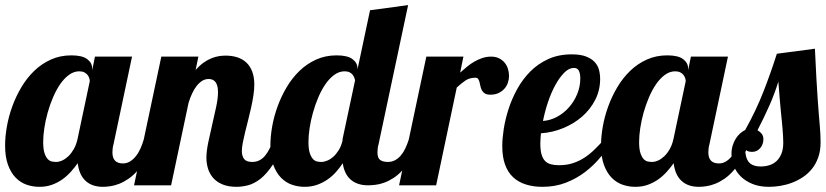

<svg xmlns="http://www.w3.org/2000/svg" viewBox="-33 -720 3210 746"><path d="M567.9 -179.2Q553.7 -138.7 537.1 -108.9Q520.5 -79.1 502.7 -58.6Q484.9 -38.1 466.3 -25.4Q447.8 -12.7 430.2 -5.9Q412.6 1 396.5 3.4Q380.4 5.9 367.2 5.9Q324.7 5.9 299.6 -17.3Q274.4 -40.5 269 -85.9Q256.8 -68.8 242.2 -52.5Q227.5 -36.1 209.5 -23.2Q191.4 -10.3 169.2 -2.2Q147 5.9 120.1 5.9Q94.2 5.9 70.3 -2.4Q46.4 -10.7 27.8 -29.8Q9.3 -48.8 -2 -79.6Q-13.2 -110.4 -13.2 -154.8Q-13.2 -189 -6.3 -228Q0.5 -267.1 14.6 -306.2Q28.8 -345.2 50 -381.1Q71.3 -417 99.9 -444.6Q128.4 -472.2 164.6 -488.5Q200.7 -504.9 244.1 -504.9Q286.6 -504.9 305.9 -490.2Q325.2 -475.6 325.2 -454.1V-446.8L335.9 -500H480L408.2 -160.2Q405.8 -151.9 404.8 -143.8Q403.8 -135.7 403.8 -127.9Q403.8 -85 444.8 -85Q459.5 -85 471.9 -92.5Q484.4 -100.1 494.6 -112.8Q504.9 -125.5 512.7 -142.8Q520.5 -160.2 525.9 -179.2ZM315.9 -404.8Q315.9 -409.2 314 -415.8Q312 -422.4 307.4 -428.5Q302.7 -434.6 294.9 -438.7Q287.1 -442.9 274.9 -442.9Q253.9 -442.9 235.1 -429.2Q216.3 -415.5 200.7 -392.8Q185.1 -370.1 172.9 -341.3Q160.6 -312.5 152.1 -282Q143.6 -251.5 139.2 -221.9Q134.8 -192.4 134.8 -168.9Q134.8 -140.1 140.1 -124.5Q145.5 -108.9 153.1 -101.3Q160.6 -93.8 169.4 -92.3Q178.2 -90.8 185.1 -90.8Q196.3 -90.8 208.7 -96.4Q221.2 -102.1 232.7 -113Q244.1 -124 253.7 -140.6Q263.2 -157.2 268.1 -179.2Z M1072.8 -179.2Q1051.8 -117.7 1027.6 -81.1Q1003.4 -44.4 978.8 -25.1Q954.1 -5.9 930.4 0Q906.7 5.9 886.7 5.9Q853.5 5.9 831.1 -3.7Q808.6 -13.2 794.9 -29.1Q781.2 -44.9 775.1 -65.2Q769 -85.4 769 -106.9Q769 -132.3 776.1 -166.3Q783.2 -200.2 791.5 -235.8Q799.8 -271.5 806.9 -304.7Q814 -337.9 814 -361.8Q814 -413.1 777.8 -413.1Q764.2 -413.1 752.4 -405.8Q740.7 -398.4 731 -386Q721.2 -373.5 713.4 -356.7Q705.6 -339.8 699.7 -320.8L631.8 0H487.8L593.8 -500H737.8L727.1 -448.2Q743.2 -466.3 759 -477.3Q774.9 -488.3 790 -494.1Q805.2 -500 818.6 -502Q832 -503.9 843.8 -503.9Q867.7 -503.9 888.2 -497.6Q908.7 -491.2 923.6 -477.5Q938.5 -463.9 946.8 -442.4Q955.1 -420.9 955.1 -391.1Q955.1 -371.1 951.4 -347.9Q947.8 -324.7 942.4 -300.5Q937 -276.4 930.9 -252.4Q924.8 -228.5 919.4 -206.5Q914.1 -184.6 910.4 -165.8Q906.7 -147 906.7 -132.8Q906.7 -114.3 915.3 -102.5Q923.8 -90.8 946.8 -90.8Q962.9 -90.8 975.1 -97.2Q987.3 -103.5 997.1 -115.2Q1006.8 -127 1014.9 -143.3Q1022.9 -159.7 1030.8 -179.2Z M1597.7 -179.2Q1583.5 -138.7 1566.9 -109.4Q1550.3 -80.1 1532.5 -60.3Q1514.6 -40.5 1496.1 -28.6Q1477.5 -16.6 1460 -10.3Q1442.4 -3.9 1426.3 -2Q1410.2 0 1397 0Q1355.5 0 1330.1 -21.7Q1304.7 -43.5 1298.8 -85.9Q1287.6 -68.8 1273.2 -52.5Q1258.8 -36.1 1240.5 -23.2Q1222.2 -10.3 1199.7 -2.2Q1177.2 5.9 1150.9 5.9Q1125 5.9 1101.1 -2.4Q1077.1 -10.7 1058.6 -29.8Q1040 -48.8 1028.8 -79.6Q1017.6 -110.4 1017.6 -154.8Q1017.6 -189 1024.4 -228Q1031.2 -267.1 1045.4 -306.2Q1059.6 -345.2 1080.8 -381.1Q1102.1 -417 1130.6 -444.6Q1159.2 -472.2 1195.3 -488.5Q1231.4 -504.9 1274.9 -504.9Q1317.4 -504.9 1336.7 -490.2Q1356 -475.6 1356 -454.1V-450.2L1404.8 -680.2L1552.7 -700.2L1438 -160.2Q1435.5 -151.9 1434.6 -143.8Q1433.6 -135.7 1433.6 -127.9Q1433.6 -106.9 1443.6 -98.9Q1453.6 -90.8 1474.6 -90.8Q1489.3 -90.8 1501.7 -97.4Q1514.2 -104 1524.2 -115.7Q1534.2 -127.4 1542 -143.8Q1549.8 -160.2 1555.7 -179.2ZM1297.9 -179.2 1346.7 -408.2Q1345.7 -412.6 1343.5 -418.5Q1341.3 -424.3 1336.9 -429.9Q1332.5 -435.5 1325 -439.2Q1317.4 -442.9 1305.7 -442.9Q1284.7 -442.9 1265.9 -429.2Q1247.1 -415.5 1231.4 -392.8Q1215.8 -370.1 1203.6 -341.3Q1191.4 -312.5 1182.9 -282Q1174.3 -251.5 1169.9 -221.9Q1165.5 -192.4 1165.5 -168.9Q1165.5 -140.1 1170.9 -124.5Q1176.3 -108.9 1183.8 -101.3Q1191.4 -93.8 1200.2 -92.3Q1209 -90.8 1215.8 -90.8Q1226.1 -90.8 1238.5 -95.9Q1251 -101.1 1262.5 -111.3Q1273.9 -121.6 1283.4 -137.2Q1293 -152.8 1297.9 -173.8Z M1517.6 0 1623.5 -500H1767.6L1754.9 -438Q1768.1 -449.7 1781.7 -460.9Q1795.4 -472.2 1810.3 -480.7Q1825.2 -489.3 1841.3 -494.6Q1857.4 -500 1875.5 -500Q1892.6 -500 1905.5 -493.7Q1918.5 -487.3 1927.2 -477.1Q1936 -466.8 1940.4 -453.1Q1944.8 -439.5 1944.8 -424.8Q1944.8 -411.6 1940.4 -398.7Q1936 -385.7 1927 -375.5Q1918 -365.2 1904.3 -358.6Q1890.6 -352.1 1872.6 -352.1Q1858.4 -352.1 1850.8 -356.9Q1843.3 -361.8 1839.4 -369.1Q1835.4 -376.5 1833.7 -385Q1832 -393.6 1830.1 -400.9Q1828.1 -408.2 1825 -413.1Q1821.8 -418 1814.5 -418Q1791.5 -418 1775.9 -407.5Q1760.3 -397 1741.7 -379.9L1661.6 0Z M2349.6 -179.2Q2328.6 -144 2301.5 -110.8Q2274.4 -77.6 2240.5 -51.8Q2206.5 -25.9 2165.3 -10Q2124 5.9 2074.7 5.9Q2039.1 5.9 2010.3 -3.2Q1981.4 -12.2 1960.9 -31.2Q1940.4 -50.3 1929.4 -80.3Q1918.5 -110.4 1918.5 -152.8Q1918.5 -181.6 1924.3 -219.2Q1930.2 -256.8 1942.9 -296.4Q1955.6 -335.9 1976.6 -374Q1997.6 -412.1 2027.3 -442.1Q2057.1 -472.2 2097.2 -490.5Q2137.2 -508.8 2188.5 -508.8Q2222.2 -508.8 2243.4 -500.7Q2264.6 -492.7 2277.1 -479.5Q2289.6 -466.3 2294.2 -449Q2298.8 -431.6 2298.8 -413.1Q2298.8 -369.6 2279.8 -332.3Q2260.7 -294.9 2228.8 -267.1Q2196.8 -239.3 2155.3 -222.2Q2113.8 -205.1 2068.8 -202.1Q2067.9 -190.9 2067.1 -180.9Q2066.4 -170.9 2066.4 -162.1Q2066.4 -136.7 2071 -120.4Q2075.7 -104 2084.7 -94.7Q2093.8 -85.4 2107.2 -81.8Q2120.6 -78.1 2138.7 -78.1Q2168.5 -78.1 2192.6 -85.9Q2216.8 -93.8 2237.8 -107.4Q2258.8 -121.1 2277.6 -139.6Q2296.4 -158.2 2315.4 -179.2ZM2076.7 -250Q2105 -252 2131.3 -266.1Q2157.7 -280.3 2177.7 -303Q2197.8 -325.7 2209.7 -354.7Q2221.7 -383.8 2221.7 -415Q2221.7 -433.6 2216.3 -444.8Q2210.9 -456.1 2196.8 -456.1Q2177.7 -456.1 2159.4 -437.7Q2141.1 -419.4 2125 -390.1Q2108.9 -360.8 2096.4 -324Q2084 -287.1 2076.7 -250Z M2883.3 -179.2Q2869.1 -138.7 2852.5 -108.9Q2835.9 -79.1 2818.1 -58.6Q2800.3 -38.1 2781.7 -25.4Q2763.2 -12.7 2745.6 -5.9Q2728 1 2711.9 3.4Q2695.8 5.9 2682.6 5.9Q2640.1 5.9 2615 -17.3Q2589.8 -40.5 2584.5 -85.9Q2572.3 -68.8 2557.6 -52.5Q2543 -36.1 2524.9 -23.2Q2506.8 -10.3 2484.6 -2.2Q2462.4 5.9 2435.5 5.9Q2409.7 5.9 2385.7 -2.4Q2361.8 -10.7 2343.3 -29.8Q2324.7 -48.8 2313.5 -79.6Q2302.2 -110.4 2302.2 -154.8Q2302.2 -189 2309.1 -228Q2315.9 -267.1 2330.1 -306.2Q2344.2 -345.2 2365.5 -381.1Q2386.7 -417 2415.3 -444.6Q2443.8 -472.2 2480 -488.5Q2516.1 -504.9 2559.6 -504.9Q2602.1 -504.9 2621.3 -490.2Q2640.6 -475.6 2640.6 -454.1V-446.8L2651.4 -500H2795.4L2723.6 -160.2Q2721.2 -151.9 2720.2 -143.8Q2719.2 -135.7 2719.2 -127.9Q2719.2 -85 2760.3 -85Q2774.9 -85 2787.4 -92.5Q2799.8 -100.1 2810.1 -112.8Q2820.3 -125.5 2828.1 -142.8Q2835.9 -160.2 2841.3 -179.2ZM2631.3 -404.8Q2631.3 -409.2 2629.4 -415.8Q2627.4 -422.4 2622.8 -428.5Q2618.2 -434.6 2610.4 -438.7Q2602.5 -442.9 2590.3 -442.9Q2569.3 -442.9 2550.5 -429.2Q2531.7 -415.5 2516.1 -392.8Q2500.5 -370.1 2488.3 -341.3Q2476.1 -312.5 2467.5 -282Q2459 -251.5 2454.6 -221.9Q2450.2 -192.4 2450.2 -168.9Q2450.2 -140.1 2455.6 -124.5Q2460.9 -108.9 2468.5 -101.3Q2476.1 -93.8 2484.9 -92.3Q2493.7 -90.8 2500.5 -90.8Q2511.7 -90.8 2524.2 -96.4Q2536.6 -102.1 2548.1 -113Q2559.6 -124 2569.1 -140.6Q2578.6 -157.2 2583.5 -179.2Z M3133.3 -530.8Q3136.2 -465.8 3138.9 -418.2Q3141.6 -370.6 3144 -335.7Q3146.5 -300.8 3148.4 -276.4Q3150.4 -252 3152.1 -233.2Q3153.8 -214.4 3154.5 -199Q3155.3 -183.6 3155.3 -167Q3155.3 -134.3 3146.2 -108.6Q3137.2 -83 3121.8 -64Q3106.4 -44.9 3086.2 -31.5Q3065.9 -18.1 3043.7 -9.8Q3021.5 -1.5 2998.5 2.2Q2975.6 5.9 2955.1 5.9Q2917.5 5.9 2889.9 -5.6Q2862.3 -17.1 2844.2 -35.4Q2826.2 -53.7 2817.6 -76.4Q2809.1 -99.1 2809.1 -122.1Q2809.1 -139.6 2813.7 -154.5Q2818.4 -169.4 2825.7 -181.2Q2833 -192.9 2842.5 -201.4Q2852.1 -210 2862.3 -214.8Q2904.3 -290 2933.1 -363.5Q2961.9 -437 2985.4 -511.2ZM2862.3 -143.1Q2862.3 -107.9 2876.2 -90.6Q2890.1 -73.2 2923.3 -73.2Q2939.9 -73.2 2955.6 -77.9Q2971.2 -82.5 2983.4 -93.5Q2995.6 -104.5 3002.9 -122.1Q3010.3 -139.6 3010.3 -166Q3010.3 -178.7 3009.5 -190.7Q3008.8 -202.6 3007.8 -216.1Q3006.8 -229.5 3005.1 -246.1Q3003.4 -262.7 3001.2 -284.7Q2999 -306.6 2996.6 -335.4Q2994.1 -364.3 2991.2 -402.8Q2976.1 -354 2955.6 -308.1Q2935.1 -262.2 2910.2 -213.9Q2919.9 -208.5 2926.5 -200.2Q2933.1 -191.9 2933.1 -179.2Q2933.1 -169.9 2930.2 -161.1Q2927.2 -152.3 2921.4 -145.3Q2915.5 -138.2 2907.5 -134Q2899.4 -129.9 2889.2 -129.9Q2880.9 -129.9 2873.5 -132.3Q2866.2 -134.8 2862.3 -143.1Z"/></svg>

Font: Lobster
Style: Regular
Weight: 400
Designer: Pablo Impallari
Foundry: Pablo Impallari
Version: Version 1.007; ttfautohint (v1.1) -l 8 -r 50 -G 50 -x 14 -D 